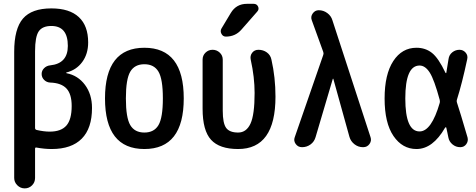

<svg xmlns="http://www.w3.org/2000/svg" viewBox="-20 -785 2540 1024"><path d="M167 -511.7V-102.5Q167 -93.8 175.8 -91.8Q213.9 -83 245.1 -83Q305.7 -83 334 -115.2Q362.3 -147.5 362.3 -219.7Q362.3 -283.2 334.5 -313Q306.6 -342.8 247.1 -344.7Q228.5 -345.7 215.3 -358.9Q202.1 -372.1 202.1 -390.6Q202.1 -408.2 215.3 -421.4Q228.5 -434.6 248 -436.5Q341.8 -446.3 341.8 -540Q341.8 -646.5 253.9 -646.5Q206.1 -646.5 186.5 -617.7Q167 -588.9 167 -511.7ZM55.7 164.1V-508.8Q55.7 -631.8 102.5 -686Q149.4 -740.2 253.9 -740.2Q350.6 -740.2 400.4 -693.8Q450.2 -647.5 450.2 -558.6Q450.2 -497.1 418.5 -454.1Q386.7 -411.1 334 -398.4Q333 -398.4 333 -397.5Q333 -395.5 335 -394.5Q395.5 -382.8 433.1 -332.5Q470.7 -282.2 470.7 -209Q470.7 -100.6 416 -45.4Q361.3 9.8 255.9 9.8Q216.8 9.8 174.8 2Q167 0 167 8.8V164.1Q167 187.5 150.9 203.6Q134.8 219.7 111.8 219.7Q88.9 219.7 72.3 203.1Q55.7 186.5 55.7 164.1Z M825.2 -402.8Q801.8 -442.4 750 -442.4Q698.2 -442.4 674.8 -402.8Q651.4 -363.3 651.4 -260.3Q651.4 -157.2 674.8 -117.7Q698.2 -78.1 750 -78.1Q801.8 -78.1 825.2 -117.7Q848.6 -157.2 848.6 -260.3Q848.6 -363.3 825.2 -402.8ZM960 -260.3Q960 9.8 750 9.8Q540 9.8 540 -260.3Q540 -530.3 750 -530.3Q960 -530.3 960 -260.3Z M1250 9.8Q1150.4 9.8 1105.5 -39.6Q1060.5 -88.9 1060.5 -205.1V-466.8Q1060.5 -489.3 1076.2 -504.4Q1091.8 -519.5 1113.8 -519.5Q1135.7 -519.5 1151.9 -504.4Q1168 -489.3 1168 -466.8V-194.3Q1168 -127.9 1186 -103Q1204.1 -78.1 1250 -78.1Q1293.9 -78.1 1315.9 -125.5Q1337.9 -172.9 1337.9 -289.1Q1337.9 -373 1317.4 -465.8Q1312.5 -487.3 1324.7 -503.4Q1336.9 -519.5 1358.4 -519.5Q1383.8 -519.5 1403.3 -505.4Q1422.9 -491.2 1427.7 -466.8Q1449.2 -372.1 1449.2 -269.5Q1449.2 9.8 1250 9.8ZM1296.9 -764.6H1333Q1349.6 -764.6 1356.4 -750Q1363.3 -735.4 1351.6 -722.7L1267.6 -627Q1235.4 -589.8 1184.6 -589.8Q1168.9 -589.8 1161.1 -604.5Q1153.3 -619.1 1161.1 -632.8L1210.9 -715.8Q1240.2 -764.6 1296.9 -764.6Z M1590.8 0Q1569.3 0 1557.1 -17.1Q1544.9 -34.2 1551.8 -52.7L1704.1 -492.2Q1707 -500 1704.1 -507.8L1642.6 -677.7Q1635.7 -696.3 1647.9 -713.4Q1660.2 -730.5 1679.7 -730.5Q1705.1 -730.5 1725.6 -715.3Q1746.1 -700.2 1752.9 -676.8L1956.1 -53.7Q1962.9 -34.2 1950.7 -17.1Q1938.5 0 1917 0H1916Q1890.6 0 1870.6 -15.6Q1850.6 -31.2 1843.8 -54.7L1757.8 -364.3Q1757.8 -365.2 1755.9 -365.2Q1754.9 -365.2 1754.9 -364.3L1663.1 -53.7Q1656.2 -29.3 1636.2 -14.6Q1616.2 0 1590.8 0Z M2217.8 -435.5Q2141.6 -435.5 2141.6 -259.8Q2141.6 -84 2217.8 -84Q2281.2 -84 2325.2 -236.3Q2327.1 -241.2 2325.2 -252Q2295.9 -360.4 2272 -397.9Q2248 -435.5 2217.8 -435.5ZM2201.2 9.8Q2126 9.8 2078.6 -59.6Q2031.2 -128.9 2031.2 -259.8Q2031.2 -388.7 2077.6 -459.5Q2124 -530.3 2201.2 -530.3Q2249 -530.3 2283.7 -502.9Q2318.4 -475.6 2355.5 -397.5Q2356.4 -395.5 2358.4 -395Q2360.4 -394.5 2360.4 -397.5Q2367.2 -435.5 2372.1 -469.7Q2375 -492.2 2392.1 -505.9Q2409.2 -519.5 2430.7 -519.5Q2450.2 -519.5 2463.4 -504.4Q2476.6 -489.3 2471.7 -468.8Q2444.3 -339.8 2417 -253.9Q2414.1 -246.1 2417 -238.3Q2433.6 -188.5 2473.6 -51.8Q2478.5 -32.2 2466.8 -16.1Q2455.1 0 2434.6 0Q2411.1 0 2393.1 -15.1Q2375 -30.3 2371.1 -52.7Q2370.1 -58.6 2366.2 -76.7Q2362.3 -94.7 2360.4 -103.5Q2358.4 -109.4 2353.5 -103.5Q2288.1 9.8 2201.2 9.8Z"/></svg>

Font: Rounded Mgen+ 1m medium
Style: Regular
Weight: 500
Designer: [Source Han Sans]
Ryoko NISHIZUKA  (kana & ideographs); Paul D. Hunt (Latin, Greek & Cyrillic); Wenlong ZHANG  (bopomofo
Version: Version 1.059.20150602